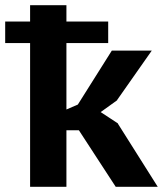

<svg xmlns="http://www.w3.org/2000/svg" viewBox="-20 -720 628 740"><path d="M0 -637H96V-700H236V-637H397V-554H236V-298L280 -317L411 -525H565L431 -334H432L368 -288L435 -244H434L588 0H426L284 -218H236V0H96V-554H0Z"/></svg>

Font: PT Sans Caption
Style: Bold
Weight: 700
Designer: A.Korolkova, O.Umpeleva, V.Yefimov
Foundry: ParaType Ltd
Version: Version 2.003W OFL